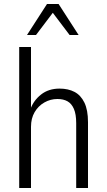

<svg xmlns="http://www.w3.org/2000/svg" viewBox="-20 -940 534 960"><path d="M76 0V-705H135V-394H132Q148 -438 185.5 -467.5Q223 -497 278 -497Q321 -497 352.5 -480.5Q384 -464 402 -427Q420 -390 420 -329V0H361V-324Q361 -369 349.5 -395.5Q338 -422 317.5 -433.5Q297 -445 267 -445Q232 -445 201.5 -427.5Q171 -410 153 -379Q135 -348 135 -306V0ZM115 -765 215 -920H273L373 -765H328L244 -876L160 -765Z"/></svg>

Font: Nunito Sans 10pt Condensed Light
Style: Regular
Weight: 300
Width: 3
Designer: Vernon Adams
Foundry: Vernon Adams
Version: Version 3.101;gftools[0.9.27]